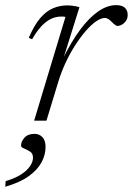

<svg xmlns="http://www.w3.org/2000/svg" viewBox="-82 -470 517 748"><path d="M173 -404Q170.5 -405 166.5 -405.2Q162.5 -405.5 156.5 -405.5Q135 -405.5 115.8 -396Q96.5 -386.5 78.5 -367Q60.5 -347.5 43 -317L30 -322.5Q51.5 -372.5 75 -399.8Q98.5 -427 125 -438Q151.5 -449 180.5 -449Q189 -449 197.5 -448Q206 -447 214 -445.5Q222 -444 227.5 -442L164 -239.5H162Q196 -308.5 231 -355.2Q266 -402 301.2 -426Q336.5 -450 370 -450Q394 -450 404.8 -439.5Q415.5 -429 415.5 -412Q415.5 -399 409.2 -389.5Q403 -380 393.8 -374.5Q384.5 -369 375.5 -369Q372 -369 366.8 -372.8Q361.5 -376.5 354.5 -383.5Q348.5 -390 341.2 -395Q334 -400 326.5 -400Q311.5 -400 292 -386.5Q272.5 -373 251.8 -349Q231 -325 210.8 -293.5Q190.5 -262 173.5 -225.5Q156.5 -189 145 -151L99 0H51ZM0 97.5Q0 81.5 13.2 66.5Q26.5 51.5 52.5 51.5Q71 51.5 83.2 64.2Q95.5 77 95.5 102.5Q95.5 133.5 79.5 163Q63.5 192.5 29 217Q-5.5 241.5 -61.5 257.5L-60 235.5Q-22.5 224.5 0.8 209.2Q24 194 35.2 177Q46.5 160 46.5 144Q46.5 128 35 120.5Q23.5 113 11.8 108.5Q0 104 0 97.5Z"/></svg>

Font: Newsreader 16pt 16pt Light
Style: Italic
Weight: 300
Italic angle: -17°
Version: Version 1.003